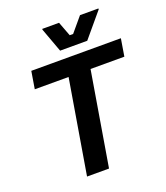

<svg xmlns="http://www.w3.org/2000/svg" viewBox="-152 -950 912 1054"><g transform="rotate(-20 304.0 -423.0)"><path d="M173.3 0 265 -548.3H67.5L84.2 -650H607.5L590.8 -548.3H393.3L301.7 0ZM270.8 -700 219.2 -840.8V-845.8H317.5L349.2 -761.7H369.2L440 -845.8H547.5V-840.8L429.2 -700Z"/></g></svg>

Font: Familjen Grotesk SemiBold
Style: Italic
Weight: 600
Italic angle: -9.46201°
Designer: Anders Wikstroem, Jonas Baeckman, Matilda Gysing, Kristian Moeller
Foundry: Familjen STHLM AB
Version: Version 2.002